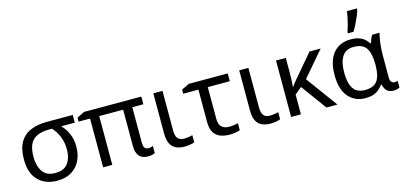

<svg xmlns="http://www.w3.org/2000/svg" viewBox="-69 -1277 3705 1760"><g transform="rotate(-15 1783.0 -397.0)"><path d="M550 -246Q550 -174 522 -116Q494 -58 438.5 -24Q383 10 301 10Q190 10 122.5 -58Q55 -126 55 -256Q55 -357 90.5 -418.5Q126 -480 191.5 -508Q257 -536 346 -536H593V-463H463Q502 -426 526 -372Q550 -318 550 -246ZM146 -256Q146 -171 183 -117Q220 -63 303 -63Q386 -63 423 -114Q460 -165 460 -244Q460 -309 438.5 -364.5Q417 -420 377 -463H346Q246 -463 196 -416Q146 -369 146 -256Z M1185 -62Q1199 -62 1210.5 -65Q1222 -68 1229 -72V-3Q1221 1 1203.5 5.5Q1186 10 1163 10Q1052 10 1052 -118V-463H825V0H738V-463H629V-501L701 -536H1244V-463H1139V-124Q1139 -89 1152 -75.5Q1165 -62 1185 -62Z M1445 -536V-158Q1445 -110 1463.5 -86Q1482 -62 1522 -62Q1544 -62 1567.5 -65.5Q1591 -69 1604 -73V-6Q1590 1 1563 5.5Q1536 10 1510 10Q1466 10 1431.5 -4.5Q1397 -19 1377.5 -55.5Q1358 -92 1358 -157V-536Z M2064 -536V-462H1855V-164Q1855 -106 1881.5 -83Q1908 -60 1951 -60Q1973 -60 1996.5 -63.5Q2020 -67 2036 -71V-5Q2022 1 1994.5 6Q1967 11 1938 11Q1892 11 1853 -2.5Q1814 -16 1790 -52Q1766 -88 1766 -155V-462H1622V-501L1695 -536Z M2260 -536V-158Q2260 -110 2278.5 -86Q2297 -62 2337 -62Q2359 -62 2382.5 -65.5Q2406 -69 2419 -73V-6Q2405 1 2378 5.5Q2351 10 2325 10Q2281 10 2246.5 -4.5Q2212 -19 2192.5 -55.5Q2173 -92 2173 -157V-536Z M2946 -536 2743 -299 2962 0H2857L2681 -242L2615 -188V0H2522V-536H2615V-397Q2615 -357 2613 -319Q2611 -281 2609 -261H2611Q2620 -274 2630.5 -287.5Q2641 -301 2650 -312L2840 -536Z M3226 10Q3128 10 3067 -59.5Q3006 -129 3006 -266Q3006 -402 3066 -474Q3126 -546 3234 -546Q3293 -546 3332.5 -525.5Q3372 -505 3398 -464H3404Q3409 -481 3417 -501Q3425 -521 3436 -536H3505Q3498 -514 3492 -478Q3486 -442 3483 -402Q3480 -362 3480 -326V-118Q3480 -87 3492 -74.5Q3504 -62 3521 -62Q3529 -62 3538 -64Q3547 -66 3551 -67V-3Q3544 1 3528 5.5Q3512 10 3495 10Q3458 10 3434.5 -8Q3411 -26 3400 -72H3393Q3370 -38 3332 -14Q3294 10 3226 10ZM3241 -63Q3324 -63 3358.5 -110.5Q3393 -158 3393 -261V-267Q3393 -367 3360.5 -419.5Q3328 -472 3240 -472Q3167 -472 3132 -419Q3097 -366 3097 -265Q3097 -165 3131.5 -114Q3166 -63 3241 -63ZM3223 -606V-620Q3232 -645 3241 -677.5Q3250 -710 3257 -744Q3264 -778 3268 -805H3362V-794Q3357 -772 3343 -738.5Q3329 -705 3311.5 -669.5Q3294 -634 3276 -606Z"/></g></svg>

Font: Noto IKEA Latin
Style: Regular
Weight: 400
Designer: Monotype Design Team
Foundry: Monotype Imaging Inc.
Version: Version 1.0